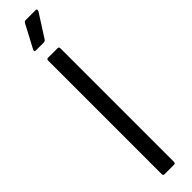

<svg xmlns="http://www.w3.org/2000/svg" viewBox="-305 -828 796 796"><g transform="rotate(-45 93.5 -429.5)"><path d="M65 0Q57 0 57 -9V-674Q57 -683 65 -683H121Q129 -683 129 -674V-9Q129 0 121 0ZM50 -740Q41 -740 45 -750L99 -852Q103 -859 110 -859H169Q173 -859 174.5 -855.5Q176 -852 173 -847L109 -747Q105 -740 96 -740Z"/></g></svg>

Font: Sofia Sans Cond
Style: Regular
Weight: 400
Width: 3
Designer: Botio Nikoltchev, Ani Petrova
Foundry: lettersoup
Version: Version 4.100; ttfautohint (v1.8.3)